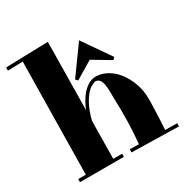

<svg xmlns="http://www.w3.org/2000/svg" viewBox="-161 -823 930 961"><g transform="rotate(-30 303.5 -342.5)"><path d="M-1 -683.1 244.1 -689.9 238.8 -297.9Q246.1 -316.9 257.3 -337.4Q268.6 -357.9 283.4 -375.5Q298.3 -393.1 317.4 -405.3Q336.4 -417.5 359.9 -419.9Q387.7 -419.9 412.1 -409.9Q436.5 -399.9 456.8 -382.6Q477.1 -365.2 492.9 -341.8Q508.8 -318.4 519.5 -292Q530.3 -265.6 535.2 -238Q540 -210.4 539.1 -184.1Q538.6 -156.7 537.6 -127.9Q536.6 -103 535.4 -73Q534.2 -43 532.2 -14.2L601.1 -13.2V4.9L330.1 -1V-19L382.8 -18.1Q389.2 -83.5 390.6 -149.2Q392.1 -214.8 389.2 -282.2Q389.6 -313 388.4 -335Q387.2 -356.9 382.6 -371.3Q377.9 -385.7 369.9 -392.6Q361.8 -399.4 349.1 -399.9Q340.8 -397.5 326.9 -390.1Q313 -382.8 297.4 -364.7Q281.7 -346.7 265.9 -315.9Q250 -285.2 237.8 -236.8L234.9 -19H286.1V-1H32.2V-19H76.2L85.9 -667L-1 -665ZM383.3 -618.2 494.1 -458.5 482.9 -446.3 380.9 -507.3 279.3 -446.3 268.1 -458.5Z"/></g></svg>

Font: Purple Purse
Style: Regular
Weight: 400
Designer: Astigmatic (AOETI)
Foundry: Astigmatic (AOETI)
Version: Version 1.000